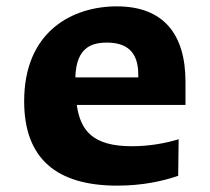

<svg xmlns="http://www.w3.org/2000/svg" viewBox="-20 -572 660 604"><path d="M249 -418C260.5 -428 279 -438 316 -438C379 -438 415 -409 415 -337V-328.5H217C218.5 -381 234 -405 249 -418ZM56 -253.5C56 -72.5 158.5 12 349 12C427 12 492 -2 540.5 -19L542 -134C503.5 -122 451 -112 395 -112C272 -112 233 -161 221.5 -242H563.5V-315C563.5 -463.5 495 -552 347.5 -552C208.5 -552 56 -474 56 -253.5Z"/></svg>

Font: Monaspace Argon ExtraBold
Style: Bold
Weight: 800
Designer: Riley Cran & the Lettermatic Team
Foundry: Lettermatic
Version: Version 1.000 (Monaspace Argon)